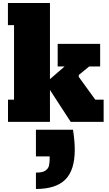

<svg xmlns="http://www.w3.org/2000/svg" viewBox="-20 -818 730 1289"><path d="M315.4 -213.9V0H33.7V-148.9H74.2V-649.4H33.2V-797.9H315.4V-286.6L413.6 -371.6H367.2V-523.4H652.3V-371.6H578.6L508.8 -314.5V-301.8L619.6 -148.9H675.8V0H454.6ZM221.2 340.8Q243.2 340.8 259.3 337.6Q275.4 334.5 285.4 326.9Q295.4 319.3 301.3 311.5Q307.1 303.7 309.8 289.1Q312.5 274.4 313 263.4Q313.5 252.4 313.5 231.9H221.2V53.2H470.2Q481.9 128.4 481.9 188.5Q481.9 324.2 418.5 387.5Q355 450.7 221.2 450.7Z"/></svg>

Font: Bevan
Style: Regular
Weight: 400
Foundry: vernon adams
Version: Version 1.000